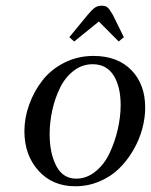

<svg xmlns="http://www.w3.org/2000/svg" viewBox="-20 -649 531 676"><path d="M65.9 -187Q65.9 -233.4 82.5 -280Q99.1 -326.7 128.9 -365.2Q158.7 -403.8 205.8 -428Q252.9 -452.1 309.1 -452.1Q393.6 -452.1 442.4 -402.3Q491.2 -352.5 491.2 -270Q491.2 -233.4 480.7 -194.8Q470.2 -156.2 449.2 -120.1Q428.2 -84 399.4 -55.7Q370.6 -27.3 330.3 -10.3Q290 6.8 245.1 6.8Q164.6 6.8 115.2 -48.3Q65.9 -103.5 65.9 -187ZM154.8 -176.8Q154.8 -109.4 178.2 -64.7Q201.7 -20 248 -20Q285.2 -20 316.2 -45.2Q347.2 -70.3 365.7 -109.6Q384.3 -148.9 394.5 -193.1Q404.8 -237.3 404.8 -278.8Q404.8 -344.2 379.9 -383.5Q355 -422.9 306.2 -422.9Q269.5 -422.9 239.7 -400.1Q210 -377.4 191.9 -340.8Q173.8 -304.2 164.3 -261.7Q154.8 -219.2 154.8 -176.8ZM224.1 -518.1 289.1 -597.2Q304.7 -615.7 314.5 -622.3Q324.2 -628.9 337.9 -628.9Q351.6 -628.9 358.6 -622.8Q365.7 -616.7 377 -597.2L416 -518.1L397.9 -502.9L328.1 -573.2L241.2 -502.9Z"/></svg>

Font: Dehuti
Style: Bold-Italic
Weight: 700
Version: Version 1.2